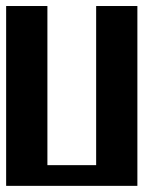

<svg xmlns="http://www.w3.org/2000/svg" viewBox="-20 -605 516 625"><path d="M134.3 -67.4H293V-585.4H427.2V0H0V-585.4H134.3Z"/></svg>

Font: Aqlam Corner
Style: Regular
Weight: 400
Designer: Developer/ Husham Jawad
Version: Version 1.00;December 29, 2020;FontCreator 13.0.0.2683 32-bi